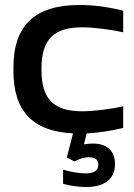

<svg xmlns="http://www.w3.org/2000/svg" viewBox="-20 -529 540 773"><path d="M34 -256V-244C34 -81 112 0 274 8L249 105L280 121C301 110 319 104 337 104C363 104 376 114 376 134C376 157 359 169 325 169C302 169 266 164 234 154V211C265 220 302 224 326 224C402 224 443 191 443 132C443 78 411 49 354 49C342 49 330 50 318 52L329 8C376 6 426 -2 476 -14V-101C428 -90 356 -81 311 -81C197 -81 147 -129 147 -247V-253C147 -371 197 -419 311 -419C356 -419 428 -410 476 -399V-486C416 -501 356 -509 301 -509C121 -509 34 -428 34 -256Z"/></svg>

Font: LT Wave Medium
Style: Regular
Weight: 500
Designer: Daniel Lyons
Version: Version 2.5 (Glyphs App)